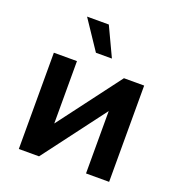

<svg xmlns="http://www.w3.org/2000/svg" viewBox="-131 -829 870 937"><g transform="rotate(20 304.5 -360.5)"><path d="M70 -500H190V-176L434 -500H539V0H419V-324L175 0H70ZM162 -721H275L346 -570H263Z"/></g></svg>

Font: Moderustic Med
Style: Regular
Weight: 500
Designer: Tural Alisoy
Foundry: TAFT Foundry
Version: Version 2.110